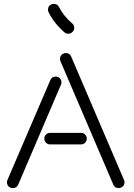

<svg xmlns="http://www.w3.org/2000/svg" viewBox="-20 -946 694 996"><path d="M355 -824.2 354 -825.2Q365.2 -815.4 365.2 -800.8Q365.2 -791 357.9 -782.2Q348.1 -771 334 -771Q323.2 -771 314.9 -777.8Q260.3 -825.2 231.9 -882.8Q229 -888.7 229 -896Q229 -915.5 246.1 -922.9Q252 -925.8 258.8 -925.8Q278.8 -925.8 286.1 -909.2Q310.5 -861.8 355 -824.2ZM567.9 12.2 293.9 -627.9Q291 -633.8 291 -640.1Q291 -660.2 309.1 -668Q314.9 -670.9 320.8 -670.9Q341.3 -670.9 349.1 -652.8L623 -13.2Q626 -7.3 626 -1Q626 19 607.9 26.9Q602.1 29.8 596.2 29.8Q575.7 29.8 567.9 12.2ZM19 -13.2 241.2 -530.8Q249 -548.8 269 -548.8Q282.2 -548.8 290.5 -539.8Q298.8 -530.8 298.8 -519Q298.8 -511.7 295.9 -505.9L74.2 12.2Q66.4 29.8 45.9 29.8Q32.7 29.8 24.4 20.8Q16.1 11.7 16.1 0Q16.1 -7.3 19 -13.2ZM240.2 -256.8H399.9Q412.6 -256.8 421.4 -248.3Q430.2 -239.7 430.2 -227.1Q430.2 -214.4 421.4 -205.6Q412.6 -196.8 399.9 -196.8H240.2Q227.5 -196.8 218.8 -205.6Q210 -214.4 210 -227.1Q210 -239.7 218.8 -248.3Q227.5 -256.8 240.2 -256.8Z"/></svg>

Font: Beon
Style: Regular
Weight: 400
Designer: BSozoo
Foundry: BSozoo
Version: Version 1.001;PS 001.001;hotconv 1.0.70;makeotf.lib2.5.58329